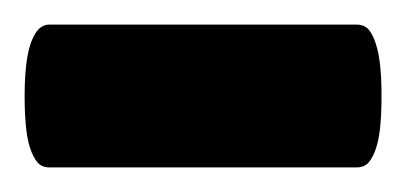

<svg xmlns="http://www.w3.org/2000/svg" viewBox="-40 -136 330 156"><path d="M0 0V-116H250V0ZM250 0V-116Q256 -116 259.5 -112Q263 -108 265.5 -100Q268 -92 269 -81.5Q270 -71 270 -58Q270 -45 269 -34Q268 -23 265.5 -15.5Q263 -8 259.5 -4Q256 0 250 0ZM0 0Q-6 0 -9.5 -4Q-13 -8 -15.5 -15.5Q-18 -23 -19 -34Q-20 -45 -20 -58Q-20 -76 -18 -88.5Q-16 -101 -11.5 -108.5Q-7 -116 0 -116Z"/></svg>

Font: Cairo Play
Style: Bold
Weight: 700
Version: Version 3.119